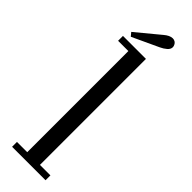

<svg xmlns="http://www.w3.org/2000/svg" viewBox="-225 -638 641 641"><g transform="rotate(45 95.0 -318.0)"><path d="M17.5 0V-23H66V-500.5H17.5V-523.5H126V-23H175.5V0ZM38 -540 27.5 -552.5 111.5 -622Q118.5 -628 126.2 -631.8Q134 -635.5 141 -635.5Q147 -635.5 152 -632.5Q157 -629.5 159.5 -624Q162 -619.5 162 -614.5Q162 -605 152.8 -597Q143.5 -589 131.5 -583.5Z"/></g></svg>

Font: Imbue 48pt Light
Style: Regular
Weight: 300
Designer: Tyler Finck
Foundry: Etcetera Type Company
Version: Version 1.102